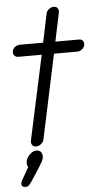

<svg xmlns="http://www.w3.org/2000/svg" viewBox="-59 -700 490 936"><g transform="rotate(-5 186.5 -232.5)"><path d="M97 7Q83 7 77 -2Q71 -11 73 -23L162 -436H47Q37 -436 30 -442.5Q23 -449 23 -460Q23 -475 34.5 -484.5Q46 -494 62 -494H174L203 -633Q205 -645 216.5 -654.5Q228 -664 240 -664Q254 -664 260 -654Q266 -644 263 -633L234 -494H349Q373 -494 373 -470Q373 -457 361.5 -446.5Q350 -436 336 -436H222L134 -22Q131 -10 119.5 -1.5Q108 7 97 7ZM29 199Q8 199 8 182Q8 175 15 163L49 103Q43 96 43 84Q43 63 60 45Q77 27 95 27Q110 27 117 36Q124 45 124 57Q124 62 122.5 67Q121 72 120 76Q119 80 114.5 87Q110 94 107.5 98.5Q105 103 98.5 113.5Q92 124 88 130Q51 188 43 194Q37 199 29 199Z"/></g></svg>

Font: Comic Neue
Style: Italic
Weight: 400
Italic angle: -12°
Designer: Craig Rozynski
Foundry: Craig Rozynski
Version: Version 2.003